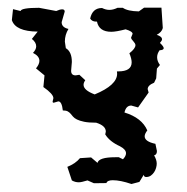

<svg xmlns="http://www.w3.org/2000/svg" viewBox="-20 -468 484 497"><path d="M154.3 -36.1Q175.3 -44.4 187 -58.6L215.8 -60.5L232.4 -46.4Q235.8 -61 278.3 -61H287.6L298.3 -55.7Q306.2 -64 306.2 -71.3Q306.2 -81.1 290.5 -89.4Q263.7 -101.6 252.4 -120.1L253.9 -127.4Q253.9 -142.6 229 -150.4Q209.5 -150.4 197.8 -152.8Q186 -155.3 179.2 -158.7Q172.4 -162.1 168.9 -166.3Q165.5 -170.4 162.6 -173.8Q159.7 -177.2 155.3 -179.7Q150.9 -182.1 142.6 -182.1Q140.1 -205.6 130.9 -205.6L119.1 -202.1Q116.2 -202.1 116.2 -205.1L118.2 -213.9Q118.2 -224.6 92.3 -242.7L95.2 -272.9L73.2 -291Q82 -301.8 82 -310.5Q82 -322.8 65.4 -331.1Q73.7 -339.8 73.7 -348.1Q73.7 -358.4 62.5 -367.2L77.6 -386.2Q20 -386.7 10.7 -416L13.7 -444.3L33.2 -439.5Q35.2 -447.8 81.1 -447.8L125.5 -439.5Q134.8 -443.8 141.1 -443.8Q147.5 -443.8 147.5 -438L139.6 -410.6Q139.6 -397 157.2 -393.1Q147.9 -377.9 147.9 -360.4L150.4 -343.3Q166 -334 166 -307.6L164.1 -284.7Q164.1 -272.9 175.8 -272.9L185.5 -274.4L200.7 -260.3Q196.3 -253.9 196.3 -248.5Q196.3 -234.4 225.1 -223.6Q283.2 -247.6 283.2 -277.3L282.7 -283.2H286.1Q320.8 -283.2 320.8 -306.6Q320.8 -315.9 314.9 -330.1Q330.6 -342.3 330.6 -351.1Q330.6 -353.5 328.9 -356.2Q327.1 -358.9 325 -361.3Q322.8 -363.8 321 -366.2Q319.3 -368.7 319.3 -370.6L323.2 -380.4Q323.2 -386.7 305.2 -392.1Q280.3 -385.7 268.1 -385.7Q236.3 -385.7 231 -412.1H228.5Q218.3 -412.1 213.4 -419.9Q219.2 -447.3 244.1 -447.3Q253.9 -442.4 263.2 -442.4Q272.9 -442.4 284.2 -447.8H297.9Q310.5 -439 339.4 -438.5L353 -448.2H397.9L401.4 -395.5Q398.9 -384.8 385.7 -377.9Q399.4 -373.5 399.4 -366.2Q399.4 -362.8 394 -356.9Q403.8 -347.7 403.8 -343.3Q403.8 -338.4 393.1 -337.9Q386.7 -329.1 386.7 -319.8Q386.7 -309.6 394 -299.8L386.2 -290.5L384.3 -265.1L378.9 -253.9Q362.3 -247.1 362.3 -237.3L364.7 -228.5L337.4 -189.9L319.8 -194.8Q306.2 -194.8 302.2 -176.8Q347.2 -163.1 361.3 -130.4Q354.5 -121.6 354.5 -115.2Q354.5 -101.6 382.3 -95.7L386.2 -77.1Q386.2 -67.4 378.9 -65.9Q385.7 -54.2 385.7 -44.4Q385.7 -39.6 384 -33.4Q382.3 -27.3 378.9 -22.2Q375.5 -17.1 370.4 -13.4Q365.2 -9.8 358.4 -9.8Q352.5 -9.8 352.1 -15.6L340.8 2.9L320.3 8.3Q291.5 -1.5 272 -1.5Q257.8 -1.5 255.4 5.9L223.1 6.3L206.5 -1Q190.4 3.9 184.1 3.9Q174.3 3.9 166 -1Z"/></svg>

Font: Truetypewriter PolyglOTT
Style: Regular
Weight: 400
Designer: Sergey Beatoff a.k.a. Sam_T
Version: Version 3.76